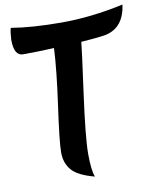

<svg xmlns="http://www.w3.org/2000/svg" viewBox="-91 -868 784 968"><g transform="rotate(-10 301.5 -384.0)"><path d="M20 -721Q22 -760 28 -781Q136 -763 287 -763Q438 -763 603 -799Q586 -672 474 -660Q439 -655 366 -650Q364 -621 333 -396.5Q302 -172 302 -87Q302 -2 316 31Q231 9 200 -27.5Q169 -64 169 -118Q169 -172 194.5 -352.5Q220 -533 225 -643Q144 -639 66 -639Q20 -639 20 -721Z"/></g></svg>

Font: MeriendaOneRegular
Style: Regular
Weight: 400
Designer: Eduardo Rodriguez Tunni
Foundry: Eduardo Rodriguez Tunni
Version: Version 1.001